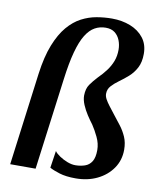

<svg xmlns="http://www.w3.org/2000/svg" viewBox="-87 -842 762 923"><g transform="rotate(10 294.0 -380.5)"><path d="M83 -452Q94.5 -537.5 117.5 -595.2Q140.5 -653 171 -688.8Q201.5 -724.5 237 -743Q272.5 -761.5 310.2 -768Q348 -774.5 385 -774.5Q434 -774.5 474.8 -758.5Q515.5 -742.5 540 -711.2Q564.5 -680 564.5 -633.5Q564.5 -593 550 -565.5Q535.5 -538 513.8 -518.8Q492 -499.5 470.2 -484Q448.5 -468.5 433.8 -452.2Q419 -436 419 -413.5Q419 -401.5 426 -388.2Q433 -375 446 -358Q459 -341 477 -318Q493 -298 510.2 -275.5Q527.5 -253 539.5 -225.8Q551.5 -198.5 551.5 -163.5Q551.5 -112 524 -72.2Q496.5 -32.5 450 -10Q403.5 12.5 345 12.5Q297.5 12.5 265.5 2.5Q233.5 -7.5 217 -17L229.5 -100.5Q237 -89.5 254.8 -77.5Q272.5 -65.5 294.2 -57.2Q316 -49 335 -49.5Q359 -50 379.5 -57Q400 -64 412.2 -83.2Q424.5 -102.5 424.5 -139.5Q424.5 -171 409.5 -202.2Q394.5 -233.5 379 -256.5Q365.5 -274 351 -296.2Q336.5 -318.5 326.5 -342.2Q316.5 -366 316.5 -387Q317 -420.5 331.2 -441Q345.5 -461.5 366.5 -484Q388 -505 405 -527.8Q422 -550.5 431.8 -576Q441.5 -601.5 441.5 -632Q441.5 -656.5 433 -678Q424.5 -699.5 407.5 -712.8Q390.5 -726 363 -726Q334 -726 309.8 -712.5Q285.5 -699 266 -667.5Q246.5 -636 231.8 -581.8Q217 -527.5 206.5 -445.5L148 0H24Z"/></g></svg>

Font: Merriweather 28pt SemiBold
Style: Italic
Weight: 600
Italic angle: -7.8°
Version: Version 2.101